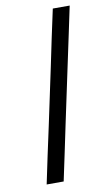

<svg xmlns="http://www.w3.org/2000/svg" viewBox="-83 -754 436 795"><g transform="rotate(-10 135.0 -356.5)"><path d="M47 0Q59.5 -60 71.2 -115.2Q83 -170.5 97.5 -237L147.5 -472.5Q161.5 -540.5 173.5 -597Q185.5 -653.5 198.5 -713H269.5Q257 -653.5 245 -597Q233 -540.5 218.5 -472.5L168.5 -237Q154.5 -170.5 143 -115.5Q131 -60 118.5 0Z"/></g></svg>

Font: Heraclito Light
Style: Italic
Weight: 300
Italic angle: -12°
Designer: Kostas Bartsokas (font) & Cristiano Sobral (main changes)
Foundry: Kostas Bartsokas (font) & Cristiano Sobral (main changes)
Version: Version 1.00;July 8, 2020;FontCreator 13.0.0.2655 64-bit